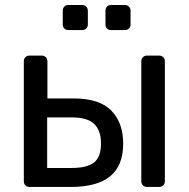

<svg xmlns="http://www.w3.org/2000/svg" viewBox="-20 -740 748 760"><path d="M97.2 0Q87 0 80.6 -6.4Q74.3 -12.7 74.3 -22.9V-497.1Q74.3 -507.3 80.6 -513.6Q87 -520 97.2 -520H144.7Q154.9 -520 161.3 -513.6Q167.7 -507.3 167.7 -497.1V-350.3H272.1Q373.7 -350.3 420.7 -302.1Q467.6 -253.9 467.6 -171.8Q467.6 -84 415.8 -42Q363.9 0 259.9 0ZM166.7 -75.1H263.4Q324.1 -75.1 351.9 -96.7Q379.8 -118.2 379.8 -171.8Q379.8 -223.8 352.7 -249.5Q325.7 -275.3 263.4 -275.3H166.7ZM562.2 0Q552.1 0 545.7 -6.4Q539.3 -12.7 539.3 -22.9V-497.1Q539.3 -507.3 545.7 -513.6Q552.1 -520 562.2 -520H609.6Q619.8 -520 626.2 -513.6Q632.6 -507.3 632.6 -497.1V-22.9Q632.6 -12.7 626.2 -6.4Q619.8 0 609.6 0ZM419.7 -621Q409.6 -621 403.5 -627.1Q397.5 -633.1 397.5 -643.2V-697.3Q397.5 -707.3 403.5 -713.8Q409.6 -720.3 419.7 -720.3H473.8Q483.8 -720.3 490.3 -713.8Q496.8 -707.3 496.8 -697.3V-643.2Q496.8 -633.1 490.3 -627.1Q483.8 -621 473.8 -621ZM250.6 -621Q240.5 -621 234.4 -627.1Q228.4 -633.1 228.4 -643.2V-697.3Q228.4 -707.3 234.4 -713.8Q240.5 -720.3 250.6 -720.3H304.7Q314.7 -720.3 321.2 -713.8Q327.7 -707.3 327.7 -697.3V-643.2Q327.7 -633.1 321.2 -627.1Q314.7 -621 304.7 -621Z"/></svg>

Font: Rubik Light
Style: Regular
Weight: 300
Designer: Hubert and Fischer
Foundry: Hubert and Fischer
Version: Version 2.300;gftools[0.9.30]